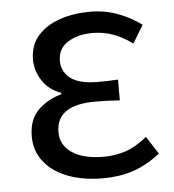

<svg xmlns="http://www.w3.org/2000/svg" viewBox="-46 -599 592 655"><g transform="rotate(-5 250.5 -272.0)"><path d="M281 13Q214 13 162 -6.5Q110 -26 80.5 -63Q51 -100 51 -150Q51 -209 84.5 -241Q118 -273 164 -285V-290Q122 -305 100 -339Q78 -373 78 -411Q78 -460 106.5 -492.5Q135 -525 182.5 -541Q230 -557 285 -557Q335 -557 379 -541Q423 -525 461 -497L424 -436Q393 -459 359.5 -471.5Q326 -484 288 -484Q238 -484 203.5 -462.5Q169 -441 169 -399Q169 -362 198.5 -339Q228 -316 294 -316Q310 -316 326 -316.5Q342 -317 361 -318V-247Q315 -250 277 -250Q143 -250 143 -157Q143 -112 182 -86Q221 -60 290 -60Q330 -60 365.5 -72Q401 -84 439 -115L478 -54Q429 -17 383 -2Q337 13 281 13Z"/></g></svg>

Font: Chiron Sans HK TT
Style: Regular
Weight: 400
Designer: Ryoko NISHIZUKA 西塚涼子 (kana, bopomofo & ideographs); Paul D. Hunt (Latin, Greek & Cyrillic); Sandoll Communications 산돌커뮤니
Foundry: Adobe
Version: Version 2.022;hotconv 1.0.109;makeotfexe 2.5.65596